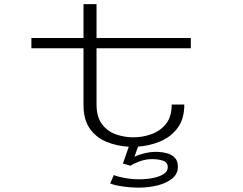

<svg xmlns="http://www.w3.org/2000/svg" viewBox="-20 -678 1140 899"><path d="M371 -186V-452H127V-500H371V-658.5H432V-500H873.5V-452H432V-189Q432 -131.5 456.8 -97.8Q481.5 -64 521.2 -49.5Q561 -35 605 -35Q647 -35 688.2 -49.5Q729.5 -64 756.8 -97.5Q784 -131 784 -188.5H843Q843 -120 811 -78Q779 -36 729.2 -15.5Q679.5 5 626.5 8.5L609.5 55.5Q627.5 47 655.8 40Q684 33 709.5 33Q736 33 759.5 39Q783 45 798 60Q813 75 813 102.5Q813 136 786.5 157.8Q760 179.5 718.2 190Q676.5 200.5 630.5 200.5Q591.5 200.5 553.2 194.8Q515 189 496 181L513 141.5Q529 149 563 155.2Q597 161.5 633 161.5Q665.5 161.5 696 155.5Q726.5 149.5 746 137Q765.5 124.5 765.5 105.5Q765.5 81.5 742.5 74.2Q719.5 67 692.5 67Q662 67 632 78.2Q602 89.5 591.5 98L555.5 88L583 9Q527.5 6 479 -13.8Q430.5 -33.5 400.8 -75.5Q371 -117.5 371 -186Z"/></svg>

Font: Trispace Expanded ExtraLight
Style: Regular
Weight: 200
Width: 7
Designer: Tyler Finck
Foundry: Etcetera Type Company
Version: Version 1.210; ttfautohint (v1.8.3)